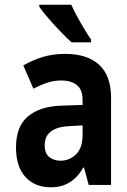

<svg xmlns="http://www.w3.org/2000/svg" viewBox="-20 -786 540 816"><path d="M196 10Q128 10 88 -34Q48 -78 48 -159Q48 -249 99 -291.5Q150 -334 241 -337L331 -340V-360Q331 -406 306 -425Q281 -444 241 -444Q209 -444 179.5 -434Q150 -424 122 -409L79 -508Q119 -531 162 -544Q205 -557 257 -557Q351 -557 401.5 -510.5Q452 -464 452 -371V0H357L337 -74H334Q310 -32 276 -11Q242 10 196 10ZM237 -103Q275 -103 303 -130Q331 -157 331 -213V-253L275 -250Q225 -248 197.5 -228Q170 -208 170 -169Q170 -133 190 -118Q210 -103 237 -103ZM284 -606Q266 -622 238.5 -650.5Q211 -679 185.5 -708.5Q160 -738 147 -757V-766H283Q292 -745 307.5 -716.5Q323 -688 339 -661.5Q355 -635 367 -618V-606Z"/></svg>

Font: Noto Sans Mono ExtraCondensed
Style: Bold
Weight: 700
Width: 2
Designer: Monotype Design Team
Foundry: Monotype Imaging Inc.
Version: Version 2.014